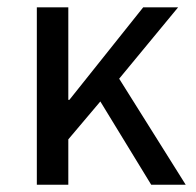

<svg xmlns="http://www.w3.org/2000/svg" viewBox="-20 -507 539 527"><path d="M81.1 0V-486.8H167.5V-232.9H170.4L373 -486.8H468.8L307.1 -291L489.7 0H395L255.4 -228.5L167.5 -124.5V0Z"/></svg>

Font: Varta Light Medium
Style: Regular
Weight: 500
Version: Version 1.004